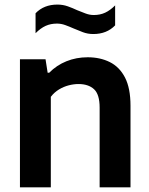

<svg xmlns="http://www.w3.org/2000/svg" viewBox="-20 -798 636 818"><path d="M65 0V-545.5H174L183 -488H189.5Q221 -520 263 -537Q305 -554 353.5 -554Q406.5 -554 447.8 -533.5Q489 -513 512.5 -467.8Q536 -422.5 536 -347V0H404.5V-339.5Q404.5 -396 380.5 -418Q356.5 -440 314.5 -440Q294.5 -440 273 -434.5Q251.5 -429 231.5 -417Q211.5 -405 196.5 -385.5V0ZM377.5 -653Q354 -653 333.2 -660.8Q312.5 -668.5 293 -677Q275 -685 257.8 -691.2Q240.5 -697.5 222.5 -697.5Q196 -697.5 174.5 -687.8Q153 -678 131.5 -656.5V-741.5Q167 -778.5 224.5 -778.5Q248 -778.5 269 -771Q290 -763.5 309 -754.5Q327.5 -747 344.8 -740.5Q362 -734 379.5 -734Q406.5 -734 428 -744Q449.5 -754 470.5 -775V-690Q435 -653 377.5 -653Z"/></svg>

Font: Encode Sans Condensed Thin SemiBold
Style: Regular
Weight: 600
Version: Version 3.002